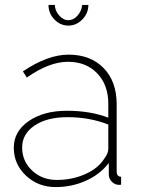

<svg xmlns="http://www.w3.org/2000/svg" viewBox="-20 -750 572 780"><path d="M206 10Q135 10 85.5 -36.5Q36 -83 36 -150Q36 -216 96.5 -258Q157 -300 252 -300Q347 -300 420 -272V-328Q420 -405 375 -452Q330 -499 256 -499Q180 -499 89 -435L73 -460Q174 -528 258 -528Q348 -528 401 -473.5Q454 -419 454 -326V-54Q454 -32 472 -32V0Q469 1 464 1Q447 1 434.5 -11.5Q422 -24 422 -42V-88Q387 -42 329.5 -16Q272 10 206 10ZM211 -19Q273 -19 326 -42.5Q379 -66 404 -106Q420 -127 420 -146V-244Q344 -274 254 -274Q171 -274 120.5 -240Q70 -206 70 -151Q70 -95 110.5 -57Q151 -19 211 -19ZM258 -668Q278 -668 294.5 -686Q311 -704 314 -730H339Q339 -696 314.5 -671Q290 -646 258 -646Q225 -646 201 -671Q177 -696 177 -730H203Q203 -707 220 -687.5Q237 -668 258 -668Z"/></svg>

Font: Raleway
Style: ExtraLight
Weight: 200
Designer: Matt McInerney, Pablo Impallari, Rodrigo Fuenzalida
Foundry: Matt McInerney, Pablo Impallari, Rodrigo Fuenzalida
Version: Version 2.001